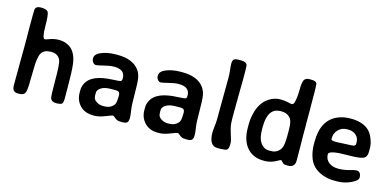

<svg xmlns="http://www.w3.org/2000/svg" viewBox="-68 -1121 3130 1533"><g transform="rotate(15 1496.5 -355.0)"><path d="M128.4 -6.3H115.7Q93.3 -6.3 81.5 -19.3Q69.8 -32.2 69.8 -67.9L70.3 -83V-145L70.8 -175.8V-252.4L71.3 -298.8V-329.6L71.8 -376Q71.8 -414.6 71.8 -453.1L70.8 -528.8Q70.8 -671.4 72.3 -685.1Q75.7 -716.8 120.1 -716.8Q164.6 -716.8 177.7 -698.7Q190.9 -680.7 190.9 -580.1Q190.9 -479.5 214.4 -479.5Q221.2 -479.5 254.4 -492.2Q288.1 -504.4 328.1 -504.4Q367.2 -504.4 402.3 -486.3Q468.3 -451.7 481.9 -348.6Q489.7 -286.1 489.7 -152.3V-108.4L490.2 -94.2V-64.9Q490.2 -26.4 478 -18.3Q465.8 -10.3 430.9 -10.3Q396 -10.3 384.8 -36.6Q378.9 -50.3 378.9 -185.8Q378.9 -321.3 367.7 -348.1Q347.7 -396 290 -396Q232.4 -396 210.7 -361.1Q189 -326.2 189 -218.3L187 -127Q187 -49.8 176 -28.1Q165 -6.3 128.4 -6.3Z M718.8 -143.6Q718.8 -118.7 743.7 -102.1Q768.6 -85.4 797.4 -85.4H811.5Q860.8 -85.4 888.7 -121.1Q900.9 -136.7 900.9 -184.6L901.4 -190.4V-202.6Q901.4 -233.4 868.7 -233.4H829.1Q775.4 -233.4 746.6 -215.3Q717.8 -197.3 717.8 -171.4V-153.3Q718.8 -146.5 718.8 -143.6ZM896 -339.8Q896 -411.6 805.7 -411.6Q772.5 -411.6 722.9 -398.9Q673.3 -386.2 660.2 -386.2Q647 -386.2 636 -399.4Q625 -412.6 625 -432.6Q625 -465.3 664.1 -483.9Q718.8 -509.8 795.9 -509.8H808.1Q933.6 -509.8 986.8 -438.5Q1007.3 -411.1 1013.7 -373.3Q1020 -335.4 1020 -241.9Q1020 -148.4 1026.4 -110.8Q1032.7 -73.2 1032.7 -48.1Q1032.7 -22.9 1022.9 -11.5Q1013.2 0 981 0Q948.7 0 936.5 -6.3Q924.3 -12.7 913.8 -22.5Q903.3 -32.2 897 -32.2Q890.6 -32.2 840.8 -12.5Q791 7.3 754.9 7.3H743.2Q672.9 7.3 632.8 -35.4Q592.8 -78.1 592.8 -138.7V-162.6Q592.8 -191.4 608.4 -220.7Q651.4 -301.8 820.8 -308.6Q879.4 -311 887.7 -315.7Q896 -320.3 896 -339.8Z M1253.9 -143.6Q1253.9 -118.7 1278.8 -102.1Q1303.7 -85.4 1332.5 -85.4H1346.7Q1396 -85.4 1423.8 -121.1Q1436 -136.7 1436 -184.6L1436.5 -190.4V-202.6Q1436.5 -233.4 1403.8 -233.4H1364.3Q1310.5 -233.4 1281.7 -215.3Q1252.9 -197.3 1252.9 -171.4V-153.3Q1253.9 -146.5 1253.9 -143.6ZM1431.2 -339.8Q1431.2 -411.6 1340.8 -411.6Q1307.6 -411.6 1258.1 -398.9Q1208.5 -386.2 1195.3 -386.2Q1182.1 -386.2 1171.1 -399.4Q1160.2 -412.6 1160.2 -432.6Q1160.2 -465.3 1199.2 -483.9Q1253.9 -509.8 1331.1 -509.8H1343.3Q1468.8 -509.8 1522 -438.5Q1542.5 -411.1 1548.8 -373.3Q1555.2 -335.4 1555.2 -241.9Q1555.2 -148.4 1561.5 -110.8Q1567.9 -73.2 1567.9 -48.1Q1567.9 -22.9 1558.1 -11.5Q1548.3 0 1516.1 0Q1483.9 0 1471.7 -6.3Q1459.5 -12.7 1449 -22.5Q1438.5 -32.2 1432.1 -32.2Q1425.8 -32.2 1376 -12.5Q1326.2 7.3 1290 7.3H1278.3Q1208 7.3 1168 -35.4Q1127.9 -78.1 1127.9 -138.7V-162.6Q1127.9 -191.4 1143.6 -220.7Q1186.5 -301.8 1356 -308.6Q1414.6 -311 1422.9 -315.7Q1431.2 -320.3 1431.2 -339.8Z M1860.8 -71.3V-49.3Q1860.8 -13.7 1846.4 -5.6Q1832 2.4 1795.4 2.4H1769.5Q1699.2 2.4 1699.2 -107.9V-115.7L1702.1 -147.9Q1703.6 -162.1 1703.6 -163.6L1705.6 -179.2Q1708 -206.1 1708 -241.2V-311.5L1708.5 -329.1V-382.8L1709 -410.2V-463.9L1709.5 -481.9V-535.6L1710 -553.7Q1710 -593.3 1706.1 -624.5Q1702.1 -655.8 1702.1 -679Q1702.1 -702.1 1711.7 -712.2Q1721.2 -722.2 1749.5 -722.2H1775.4Q1819.3 -721.7 1824.2 -691.4Q1826.2 -677.7 1826.2 -569.8L1825.7 -560.5Q1825.7 -551.8 1825.7 -543L1825.2 -534.2Q1825.2 -525.4 1825.2 -516.6L1824.7 -489.7V-454.1L1824.2 -444.8V-400.4L1823.7 -391.1V-346.7L1823.2 -319.8V-265.6L1824.2 -231Q1824.2 -195.3 1842.5 -138.2Q1860.8 -81.1 1860.8 -71.3Z M2075.2 -254.4V-238.8Q2075.2 -165 2097.2 -130.9Q2126.5 -85 2169.9 -85H2188.5Q2241.2 -85 2268.1 -129.9Q2283.7 -155.8 2283.7 -231V-283.7Q2283.7 -354.5 2265.1 -378.4Q2238.3 -413.1 2186 -413.1L2181.2 -412.6Q2075.2 -412.6 2075.2 -254.4ZM2406.7 -64.5Q2406.7 -64.5 2406.7 -63.5Q2406.7 -7.3 2347.7 -7.3Q2320.3 -7.3 2312.7 -12.5Q2305.2 -17.6 2297.4 -26.9Q2289.6 -36.1 2285.4 -36.1Q2281.2 -36.1 2264.6 -26.4Q2212.4 4.4 2162.1 4.4H2150.9Q2063.5 4.4 2012.7 -54.2Q1961.9 -112.8 1961.9 -219.7V-243.7Q1961.9 -301.8 1979 -356.9Q2007.8 -449.2 2082 -485.4Q2118.2 -502.9 2155.3 -502.9Q2192.4 -502.9 2218.3 -496.6Q2244.1 -490.2 2250.5 -490.2Q2266.6 -490.2 2272 -511.7Q2283.2 -556.6 2283.2 -619.1Q2283.2 -681.6 2295.9 -700.2Q2308.6 -718.8 2334 -718.8H2354.5Q2388.7 -718.8 2397.5 -703.6Q2402.3 -694.8 2402.3 -663.1L2402.8 -651.9Q2403.3 -640.6 2403.3 -624V-585L2403.8 -550.8V-505.4L2404.3 -493.7V-368.2L2404.8 -345.2V-264.2L2406.2 -174.8V-142.1L2406.7 -97.7Z M2831.5 -318.4V-326.7Q2831.5 -365.2 2805.7 -387.7Q2779.8 -410.2 2743.7 -410.2H2731.4Q2689 -410.2 2660.2 -381.3Q2631.3 -352.5 2631.3 -311V-303.2Q2631.3 -290 2663.1 -290H2688L2690.9 -290.5L2794.4 -295.4L2805.2 -296.4Q2831.5 -296.4 2831.5 -318.4ZM2791.5 -211.9Q2633.8 -211.9 2633.8 -178.7Q2633.8 -136.7 2664.6 -112.3Q2695.3 -87.9 2742.2 -87.9Q2789.1 -87.9 2832.5 -100.3Q2876 -112.8 2891.4 -112.8Q2906.7 -112.8 2917.2 -100.3Q2927.7 -87.9 2927.7 -63.2Q2927.7 -38.6 2874.3 -13.2Q2820.8 12.2 2764.2 12.2H2728.5Q2686.5 12.2 2639.6 -4.9Q2547.9 -38.1 2521 -126Q2505.9 -174.8 2505.9 -224.6V-248Q2505.9 -426.8 2631.8 -480.5Q2678.7 -500.5 2738.3 -500.5Q2839.4 -500.5 2892.1 -449.7Q2914.6 -427.7 2930.4 -387.2Q2946.3 -346.7 2946.3 -312.5V-279.8Q2946.3 -237.8 2916.3 -224.9Q2886.2 -211.9 2791.5 -211.9Z"/></g></svg>

Font: Averia Sans Libre
Style: Bold
Weight: 700
Version: Version 1.002